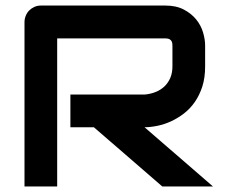

<svg xmlns="http://www.w3.org/2000/svg" viewBox="-20 -672 810 692"><path d="M719.3 -432.7Q719.3 -391.6 709.2 -360.1Q699 -328.7 682.2 -304.5Q665.3 -280.2 643.1 -263.1Q620.8 -246 596.8 -234.9Q572.8 -223.8 547.5 -218.6Q522.3 -213.4 501 -213.4L747.5 0H564.9L318.3 -213.4H233.7V-331.2H501Q523.3 -333.2 541.3 -340.6Q559.4 -348 572.8 -360.6Q586.1 -373.3 593.8 -391.3Q601.5 -409.4 601.5 -432.7V-507.4Q601.5 -517.8 598.8 -522.8Q596 -527.7 592.1 -530Q588.1 -532.2 584.2 -532.9Q580.2 -533.7 576.2 -533.7H186.1V0H68.3V-592.1Q68.3 -604 72.8 -615.1Q77.2 -626.2 85.1 -634.2Q93.1 -642.1 103.7 -647Q114.4 -652 127.7 -652H576.2Q615.3 -652 642.8 -637.4Q670.3 -622.8 687.4 -601.5Q704.5 -580.2 711.9 -555Q719.3 -529.7 719.3 -508.4Z"/></svg>

Font: AKL FREE 001
Style: Regular
Weight: 400
Designer: AKL
Foundry: AKL
Version: Version 1.00;August 10, 2024;FontCreator 13.0.0.2630 64-bit